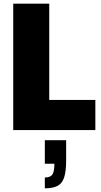

<svg xmlns="http://www.w3.org/2000/svg" viewBox="-20 -708 552 1045"><path d="M52 0V-688H248V-164H499V0ZM224 317V258Q254 258 265 242Q276 226 276 183H224V55H340V166Q340 223 329.5 256.5Q319 290 293.5 303.5Q268 317 224 317Z"/></svg>

Font: Archivo Condensed Black
Style: Regular
Weight: 900
Width: 3
Designer: Hector Gatti
Foundry: Omnibus-Type
Version: Version 2.001